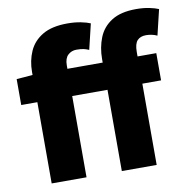

<svg xmlns="http://www.w3.org/2000/svg" viewBox="-79 -789 863 868"><g transform="rotate(-10 352.0 -355.0)"><path d="M89 0V-512Q89 -563 108 -606Q127 -649 170 -674.5Q213 -700 284 -700Q318 -700 345.5 -694.5Q373 -689 389 -682L361 -565Q350 -570 337.5 -573Q325 -576 304 -576Q281 -576 265 -561Q249 -546 249 -514V0ZM411 0V-514Q411 -567 429 -612Q447 -657 489 -683.5Q531 -710 601 -710Q635 -710 661.5 -704.5Q688 -699 704 -692L676 -575Q663 -581 650 -583.5Q637 -586 625 -586Q599 -586 585 -571Q571 -556 571 -519V0ZM15 -373V-492L91 -498H657V-373Z"/></g></svg>

Font: Source Sans 3 ExtraBold
Style: Regular
Weight: 800
Designer: Paul D. Hunt
Foundry: Adobe
Version: Version 3.052;hotconv 1.1.0;makeotfexe 2.6.0